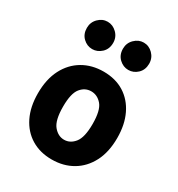

<svg xmlns="http://www.w3.org/2000/svg" viewBox="-191 -929 981 1060"><g transform="rotate(30 300.0 -399.0)"><path d="M296.5 7.5Q221.5 7.5 165.8 -26.5Q110 -60.5 79.2 -123.2Q48.5 -186 48.5 -271.5Q48.5 -361 81.2 -424.8Q114 -488.5 171.8 -522.5Q229.5 -556.5 304 -556.5Q380 -556.5 435.5 -521.8Q491 -487 521.2 -424Q551.5 -361 551.5 -276Q551.5 -186 518.5 -122.8Q485.5 -59.5 428 -26Q370.5 7.5 296.5 7.5ZM301 -121Q340 -121 367.5 -155.5Q395 -190 395 -275Q395 -361.5 366.8 -394.8Q338.5 -428 299 -428Q259.5 -428 232.5 -394.8Q205.5 -361.5 205.5 -277.5Q205.5 -190 234.2 -155.5Q263 -121 301 -121ZM185.5 -632Q152.5 -632 127.2 -656Q102 -680 102 -719.5Q102 -755.5 127.2 -780.8Q152.5 -806 185.5 -806Q218.5 -806 244 -781Q269.5 -756 269.5 -719.5Q269.5 -680 243.8 -656Q218 -632 185.5 -632ZM415.5 -632Q383 -632 357.5 -656Q332 -680 332 -719.5Q332 -756 357.5 -781Q383 -806 415.5 -806Q449 -806 474 -780.8Q499 -755.5 499 -719.5Q499 -680 473.8 -656Q448.5 -632 415.5 -632Z"/></g></svg>

Font: Spline Sans Mono
Style: Bold
Weight: 700
Designer: Eben Sorkin, Mirko Velimirovic
Foundry: Sorkin Type
Version: Version 1.004